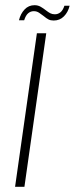

<svg xmlns="http://www.w3.org/2000/svg" viewBox="-20 -719 288 739"><path d="M38 0 122 -591H158L74 0ZM187 -640Q175 -640 167 -644Q159 -648 147 -658Q140 -663 131 -669.5Q122 -676 110 -676Q98 -676 88.5 -668Q79 -660 73 -641H53Q59 -666 74.5 -682.5Q90 -699 113 -699Q126 -699 136.5 -693Q147 -687 157 -679Q166 -672 173.5 -668Q181 -664 191 -664Q203 -664 212.5 -671.5Q222 -679 228 -697H248Q242 -672 226 -656Q210 -640 187 -640Z"/></svg>

Font: Alumni Sans Thin ExtraLight
Style: Italic
Weight: 250
Italic angle: -8°
Version: Version 1.016